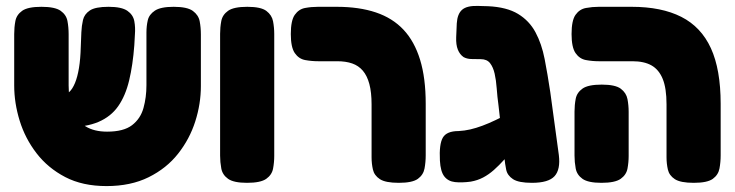

<svg xmlns="http://www.w3.org/2000/svg" viewBox="-20 -609 2485 649"><path d="M340 20Q259 20 200.5 -10.5Q142 -41 103.5 -91Q65 -141 46.5 -201Q28 -261 28 -320V-494Q28 -517 32 -538Q36 -559 55 -572.5Q74 -586 120 -586Q166 -586 185 -572.5Q204 -559 208 -538Q212 -517 212 -493V-320Q212 -269 226 -234.5Q240 -200 269 -182Q298 -164 342 -164Q398 -164 426.5 -186Q455 -208 465 -244Q475 -280 475 -321V-499Q475 -521 479.5 -540.5Q484 -560 503.5 -573Q523 -586 567 -586Q613 -586 632 -572Q651 -558 655 -537Q659 -516 659 -493V-318Q659 -258 640 -198.5Q621 -139 582 -89.5Q543 -40 482.5 -10Q422 20 340 20ZM140 -179V-288H188Q203 -288 214 -298Q225 -308 233.5 -328.5Q242 -349 247 -379.5Q252 -410 253 -450L255 -500Q256 -522 260.5 -541.5Q265 -561 283.5 -573.5Q302 -586 347 -586Q391 -586 410.5 -572.5Q430 -559 434 -537.5Q438 -516 436 -492L434 -456Q429 -389 416.5 -337Q404 -285 379.5 -250Q355 -215 313 -197Q271 -179 208 -179Z M815 9Q770 9 751 -4.5Q732 -18 728 -39.5Q724 -61 724 -83V-495Q724 -517 728 -538Q732 -559 751 -572.5Q770 -586 816 -586Q862 -586 880.5 -572Q899 -558 903 -537Q907 -516 907 -494V-82Q907 -60 903 -39Q899 -18 880 -4.5Q861 9 815 9Z M1328 9Q1283 9 1264 -3.5Q1245 -16 1240.5 -36Q1236 -56 1236 -77V-256Q1236 -297 1228.5 -325Q1221 -353 1206.5 -370Q1192 -387 1170.5 -394.5Q1149 -402 1120 -402H1056Q1033 -402 1011.5 -406Q990 -410 976.5 -429.5Q963 -449 963 -494Q963 -540 976.5 -559Q990 -578 1011 -582Q1032 -586 1055 -586H1118Q1194 -586 1250.5 -567Q1307 -548 1344 -508.5Q1381 -469 1400 -407Q1419 -345 1419 -258V-84Q1419 -61 1415 -39.5Q1411 -18 1392.5 -4.5Q1374 9 1328 9Z M1778 9Q1733 9 1714 -3.5Q1695 -16 1691 -35.5Q1687 -55 1685 -76L1665 -253Q1661 -282 1659 -310Q1657 -338 1652 -360Q1647 -382 1636.5 -395.5Q1626 -409 1605 -409Q1587 -409 1572.5 -409.5Q1558 -410 1547 -416Q1534 -425 1527.5 -441.5Q1521 -458 1522 -483L1524 -530Q1526 -562 1542 -576Q1558 -590 1595 -589Q1601 -589 1611.5 -588.5Q1622 -588 1630 -588Q1693 -585 1731 -562Q1769 -539 1790 -500Q1811 -461 1821 -409.5Q1831 -358 1840 -298L1869 -85Q1875 -36 1854.5 -13.5Q1834 9 1778 9ZM1571 5Q1541 9 1518 6.5Q1495 4 1482 -12.5Q1469 -29 1467 -66Q1464 -122 1477 -144Q1490 -166 1530 -166Q1550 -167 1569.5 -171.5Q1589 -176 1610.5 -184Q1632 -192 1655 -203Q1678 -214 1705 -227.5Q1732 -241 1763 -256L1764 -158Q1741 -134 1721.5 -111.5Q1702 -89 1684.5 -69.5Q1667 -50 1649.5 -34.5Q1632 -19 1613 -9Q1594 1 1571 5Z M2325 9Q2280 9 2261 -3.5Q2242 -16 2237.5 -36Q2233 -56 2233 -77V-256Q2233 -311 2220 -342.5Q2207 -374 2182 -388Q2157 -402 2118 -402H2004Q1982 -402 1960.5 -406Q1939 -410 1925.5 -429.5Q1912 -449 1912 -494Q1912 -540 1925.5 -559Q1939 -578 1960.5 -582Q1982 -586 2004 -586H2115Q2216 -586 2283 -552Q2350 -518 2383 -446Q2416 -374 2416 -258V-84Q2416 -61 2412 -39.5Q2408 -18 2389.5 -4.5Q2371 9 2325 9ZM2013 9Q1968 9 1949 -4.5Q1930 -18 1926 -39.5Q1922 -61 1922 -83V-232Q1922 -254 1926 -275Q1930 -296 1949 -309.5Q1968 -323 2014 -323Q2060 -323 2078.5 -309Q2097 -295 2101 -274Q2105 -253 2105 -231V-82Q2105 -60 2101 -39Q2097 -18 2078 -4.5Q2059 9 2013 9Z"/></svg>

Font: Fredoka SemiCondensed
Style: Bold
Weight: 700
Width: 4
Designer: Ben Nathan
Foundry: Milena B. Brandão, Ben Nathan
Version: Version 2.001